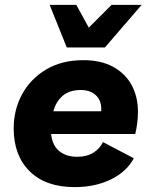

<svg xmlns="http://www.w3.org/2000/svg" viewBox="-20 -756 613 785"><path d="M285 9Q167 9 101.5 -55.5Q36 -120 36 -231Q36 -307 70 -370Q104 -433 168 -471.5Q232 -510 321 -510Q393 -510 443 -482.5Q493 -455 518.5 -407.5Q544 -360 544 -299Q544 -255 533 -208H189Q194 -161 222.5 -138Q251 -115 296 -115Q334 -115 360.5 -131Q387 -147 401 -175L527 -109Q499 -55 434.5 -23Q370 9 285 9ZM310 -388Q264 -388 236.5 -364.5Q209 -341 198 -301H394Q394 -306 394 -311Q394 -346 371.5 -367Q349 -388 310 -388ZM253 -562 183 -736H292L343 -643L436 -736H559L409 -562Z"/></svg>

Font: Prodigy Sans
Style: Bold Italic
Weight: 700
Italic angle: -13°
Designer: Wei Huang
Foundry: Wei Huang
Version: Version 1.003; ttfautohint (v1.8.3)